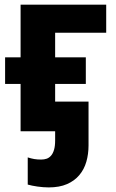

<svg xmlns="http://www.w3.org/2000/svg" viewBox="-20 -566 501 828"><path d="M438 -545.9V-424.8H217.8V-318.8H350.1V-204.1H217.8V0H68.8V-204.1H2V-318.8H68.8V-545.9ZM189.9 242.2Q178.2 242.2 165.8 241.2Q153.3 240.2 141.4 238.5Q129.4 236.8 118.7 234.6Q107.9 232.4 99.6 230V112.8Q114.7 117.7 127.9 119.9Q141.1 122.1 157.7 122.1Q170.4 122.1 181.2 118.4Q191.9 114.7 200.2 105.2Q208.5 95.7 213.1 79.8Q217.8 64 217.8 39.1V-127.9H361.8V61Q361.8 98.6 352.3 131.6Q342.8 164.6 322 189.2Q301.3 213.9 268.8 228Q236.3 242.2 189.9 242.2Z"/></svg>

Font: Droid Sans
Style: Bold
Weight: 700
Foundry: Ascender Corporation
Version: Version 1.00 build 112